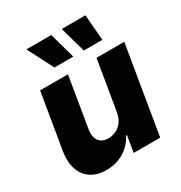

<svg xmlns="http://www.w3.org/2000/svg" viewBox="-182 -903 976 1038"><g transform="rotate(-30 306.0 -384.0)"><path d="M386.7 -235.4 438.5 -545.9H611.8L521 0H355.5L372.1 -101.6H366.2Q341.3 -51.8 292.2 -22.2Q243.2 7.3 182.1 6.8Q126 6.8 87.9 -18.6Q49.8 -43.9 34.2 -90.1Q18.6 -136.2 28.3 -197.8L86.4 -545.9H260.3L208 -231.4Q201.2 -187.5 219.7 -161.9Q238.3 -136.2 278.3 -136.7Q304.2 -136.7 326.9 -148.2Q349.6 -159.7 365.5 -181.6Q381.3 -203.6 386.7 -235.4ZM215.3 -614.3 132.8 -774.9H288.1L333 -614.3ZM398.9 -614.3 353.5 -774.9H501.5L514.6 -614.3Z"/></g></svg>

Font: Inter Tight ExtraBold
Style: Italic
Weight: 800
Italic angle: -9.39999°
Designer: Rasmus Andersson
Foundry: rsms
Version: Version 3.004